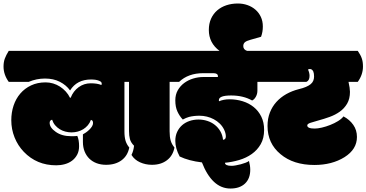

<svg xmlns="http://www.w3.org/2000/svg" viewBox="-55 -942 2103 1102"><path d="M388.7 -162.1Q398.9 -138.7 398.9 -103Q398.9 -74.7 387.9 -54.2Q377 -33.7 358.9 -20Q340.8 -6.3 317.1 0.2Q293.5 6.8 267.6 6.8Q155.8 6.8 81.5 -70.8Q47.4 -106.4 28.6 -153.3Q9.8 -200.2 9.8 -252Q9.8 -296.4 22.9 -335.9Q36.1 -375.5 61.5 -405Q86.9 -434.6 123.5 -451.9Q160.2 -469.2 207 -469.2Q229 -469.2 250 -462.9Q271 -456.5 289.3 -444.8Q307.6 -433.1 322.5 -416.7Q337.4 -400.4 346.7 -380.9H350.6Q365.7 -419.4 396.5 -441.7Q427.2 -463.9 465.8 -463.9Q503.4 -463.9 526.9 -454.1Q528.8 -457.5 528.8 -461.9Q528.8 -469.7 521.5 -474.4Q514.2 -479 504.2 -481.7Q494.1 -484.4 483.9 -485.1Q473.6 -485.8 467.8 -485.8Q386.2 -485.8 347.2 -422.9Q325.2 -453.6 288.6 -472.4Q252 -491.2 203.1 -491.2Q154.8 -491.2 109.9 -472.2H-4.9Q-34.7 -513.7 -34.7 -560.1Q-34.7 -585 -27.6 -605Q-20.5 -625 -4.9 -649.9H683.6Q691.4 -638.2 697 -628.2Q702.6 -618.2 706.3 -607.7Q710 -597.2 711.7 -585.7Q713.4 -574.2 713.4 -560.1Q713.4 -513.7 683.6 -472.2H659.2V-188Q659.2 -155.8 665.5 -134.5Q671.9 -113.3 687 -95.2Q677.7 -47.9 642.6 -22Q607.4 3.9 554.2 3.9Q524.4 3.9 500 -5.1Q475.6 -14.2 458 -31.2Q440.4 -48.3 430.7 -72.5Q420.9 -96.7 420.9 -127V-170.9Q428.7 -174.8 438.7 -181.9Q448.7 -189 457.8 -197.8Q466.8 -206.5 472.9 -216.3Q479 -226.1 479 -235.8Q479 -252 466.8 -253.9Q460.4 -236.3 449 -222.9Q437.5 -209.5 422.9 -200.4Q408.2 -191.4 391.1 -186.8Q374 -182.1 355.5 -182.1Q337.4 -182.1 319.8 -186.8Q302.2 -191.4 287.4 -200.7Q272.5 -210 261.2 -223.4Q250 -236.8 244.1 -254.9Q230 -252 230 -236.8Q230 -209.5 265.1 -185.1Q299.8 -160.2 354 -160.2H362.8Q369.6 -160.2 376.2 -160.6Q382.8 -161.1 388.7 -162.1Z M918.5 -188Q918.5 -155.8 924.8 -134.5Q931.2 -113.3 946.3 -95.2Q937.5 -48.3 903.1 -22.2Q868.7 3.9 817.4 3.9Q780.3 3.9 748.5 -10.5Q716.8 -24.9 699.7 -52.7Q711.4 -76.2 714.4 -105.5Q695.8 -124 690.7 -143.8Q685.5 -163.6 685.5 -189.5V-472.2H660.6Q630.9 -513.7 630.9 -560.1Q630.9 -585 637.9 -605Q645 -625 660.6 -649.9H942.9Q950.7 -638.2 956.3 -628.2Q961.9 -618.2 965.6 -607.7Q969.2 -597.2 970.9 -585.7Q972.7 -574.2 972.7 -560.1Q972.7 -513.7 942.9 -472.2H918.5Z M1201.2 -367.2Q1201.2 -366.2 1201.4 -364.7Q1201.7 -363.3 1202.1 -360.8Q1228.5 -372.1 1262.2 -372.1Q1302.2 -372.1 1338.1 -360.8Q1374 -349.6 1401.4 -327.4Q1428.7 -305.2 1444.8 -272.5Q1460.9 -239.7 1460.9 -196.8Q1460.9 -148.4 1441.4 -114.5Q1421.9 -80.6 1390.1 -58.1Q1358.4 -35.6 1318.1 -23.7Q1277.8 -11.7 1236.3 -7.8Q1236.3 9.8 1274.9 9.8Q1283.7 9.8 1297.9 7.3Q1312 4.9 1326.7 1Q1341.3 -2.9 1354.2 -7.8Q1367.2 -12.7 1374 -18.1Q1381.3 8.3 1381.3 32.7Q1381.3 83 1351.1 111.6Q1320.8 140.1 1267.6 140.1Q1214.4 140.1 1173.3 101.8Q1132.3 63.5 1104 -9.8Q1027.8 -19 976.1 -43.9Q951.2 -90.8 951.2 -133.3Q951.2 -162.1 961.7 -184.8Q972.2 -207.5 990.2 -223.4Q1008.3 -239.3 1032.7 -247.6Q1057.1 -255.9 1084.5 -255.9Q1110.8 -255.9 1135 -248Q1159.2 -240.2 1178.2 -225.1Q1197.3 -210 1209.7 -188.5Q1222.2 -167 1225.1 -139.6Q1241.2 -140.6 1241.2 -159.2Q1241.2 -176.8 1231.4 -197.8Q1221.7 -217.8 1206.3 -232.7Q1190.9 -247.6 1172.1 -257.6Q1153.3 -267.6 1132.3 -272.7Q1111.3 -277.8 1089.8 -277.8Q1057.6 -277.8 1030.3 -271Q1022 -268.6 1012.9 -264.9Q1003.9 -261.2 994.1 -255.9Q975.6 -275.4 963.4 -301.8Q951.2 -328.1 951.2 -366.2Q951.2 -398.9 965.3 -423.8Q979.5 -448.7 1002.2 -465.6Q1024.9 -482.4 1053.7 -491.2Q1082.5 -500 1111.8 -500H1195.3Q1195.8 -500.5 1195.8 -504.4Q1195.8 -522 1169.4 -522H1111.8Q1025.4 -522 973.1 -472.2H918.9Q889.2 -513.7 889.2 -560.1Q889.2 -585 896.2 -605Q903.3 -625 918.9 -649.9H1205.1Q1143.6 -695.3 1143.6 -770Q1143.6 -806.6 1156.5 -835Q1169.4 -863.3 1191.9 -882.6Q1214.4 -901.9 1244.6 -911.9Q1274.9 -921.9 1310.1 -921.9Q1339.4 -921.9 1365.2 -912.8Q1391.1 -903.8 1410.9 -886.7Q1430.7 -869.6 1442.1 -845.2Q1453.6 -820.8 1453.6 -790Q1453.6 -758.3 1443.4 -731L1381.8 -713.4Q1359.9 -707.5 1350.6 -699.5Q1341.3 -691.4 1341.3 -677.7Q1341.3 -657.2 1363.3 -649.9H1478Q1485.8 -638.2 1491.7 -627.7Q1497.6 -617.2 1501.2 -606.4Q1504.9 -595.7 1506.6 -584.5Q1508.3 -573.2 1508.3 -560.1Q1508.3 -514.2 1478 -472.2H1422.4V-421.9Q1422.4 -402.8 1413.6 -387Q1404.8 -371.1 1392.1 -365.2Q1341.3 -394 1271.5 -394Q1201.2 -394 1201.2 -367.2Z M2028.3 -560.1Q2028.3 -513.7 1998.5 -472.2H1945.3Q1953.6 -435.1 1953.6 -415Q1953.6 -375 1937.5 -347.4Q1921.4 -319.8 1895.5 -301.3Q1869.6 -282.7 1837.2 -271Q1804.7 -259.3 1772 -250.5Q1745.1 -243.2 1726.8 -237.1Q1708.5 -231 1708.5 -222.2Q1708.5 -204.1 1751 -204.1Q1768.6 -204.1 1792.5 -209.7Q1816.4 -215.3 1840.6 -224.9Q1864.7 -234.4 1885.3 -247.1Q1905.8 -259.8 1916.5 -273.9Q1951.7 -255.4 1972.7 -225.3Q1993.7 -195.3 1993.7 -155.8Q1993.7 -85 1922.4 -40Q1850.1 4.9 1749.5 4.9Q1628.9 4.9 1555.2 -57.1Q1480.5 -118.7 1480.5 -219.2Q1480.5 -261.2 1493.9 -295.7Q1507.3 -330.1 1531.2 -356.7Q1555.2 -383.3 1588.1 -401.9Q1621.1 -420.4 1659.7 -430.2Q1684.1 -436 1700.7 -443.1Q1717.3 -450.2 1727.8 -458.7Q1738.3 -467.3 1742.9 -478.3Q1747.6 -489.3 1747.6 -502.9Q1747.6 -521 1743.2 -531.7Q1736.3 -545.9 1723.6 -545.9Q1718.3 -545.9 1712.9 -543Q1721.7 -523.4 1721.7 -506.8Q1721.7 -479.5 1703.6 -472.2H1470.7Q1440.9 -513.7 1440.9 -560.1Q1440.9 -585 1448 -605Q1455.1 -625 1470.7 -649.9H1998.5Q2006.3 -638.2 2012 -628.2Q2017.6 -618.2 2021.2 -607.7Q2024.9 -597.2 2026.6 -585.7Q2028.3 -574.2 2028.3 -560.1Z"/></svg>

Font: Modak sl
Style: Regular
Weight: 400
Designer: Sarang Kulkarni, Maithili Shingre, Noopur Datye
Foundry: Ek Type
Version: Version 1.036;PS Version 1.000;hotconv 1.0.79;makeotf.lib2.5